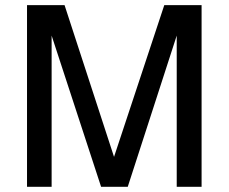

<svg xmlns="http://www.w3.org/2000/svg" viewBox="-20 -719 880 739"><path d="M178.7 0H84V-699.2H228.5L418.9 -115.2L612.3 -699.2H755.9V0H660.2V-582L471.7 0H369.1L178.7 -582Z"/></svg>

Font: Druckschrift BY WOK
Style: Medium
Weight: 400
Version: Version 001.000